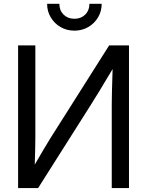

<svg xmlns="http://www.w3.org/2000/svg" viewBox="-20 -959 750 979"><path d="M637.7 0H549.8V-421.9Q549.8 -445.8 550.8 -492.4Q551.8 -539.1 554.2 -606.9Q515.1 -541.5 485.6 -492.9Q456.1 -444.3 440.9 -420.9L174.3 0H72.3V-727.5H160.2V-257.8Q160.2 -239.7 159.4 -198.7Q158.7 -157.7 157.2 -119.6Q179.2 -158.2 201.7 -195.8Q224.1 -233.4 236.8 -253.9L536.6 -727.5H637.7ZM359.4 -802.7Q320.3 -802.7 288.8 -821Q257.3 -839.4 238.8 -870.4Q220.2 -901.4 220.2 -939.5H282.7Q282.7 -905.8 304.2 -884.5Q325.7 -863.3 359.4 -863.3Q393.1 -863.3 414.6 -884.5Q436 -905.8 436 -939.5H498.5Q498.5 -901.4 480 -870.4Q461.4 -839.4 429.9 -821Q398.4 -802.7 359.4 -802.7Z"/></svg>

Font: Inter Display
Style: Regular
Weight: 400
Designer: Rasmus Andersson
Foundry: rsms
Version: Version 4.001;git-9221beed3